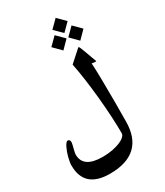

<svg xmlns="http://www.w3.org/2000/svg" viewBox="-290 -1105 1254 1459"><g transform="rotate(-30 336.5 -375.5)"><path d="M556.6 -562Q559.1 -556.6 559.6 -552.7Q559.1 -550.8 553.2 -550.8Q544.4 -550.8 521 -555.2Q523.9 -506.3 525.6 -424.1Q527.3 -341.8 527.3 -222.7Q527.3 -217.8 527.3 -204.3Q527.3 -190.9 527.1 -173.3Q526.9 -155.8 526.9 -135.7Q526.9 -115.7 526.6 -97.7Q526.4 -79.6 526.4 -65.7Q526.4 -51.8 526.4 -45.9Q526.4 97.7 450.2 169.4Q374 241.2 224.1 241.2Q0 241.2 0 40.5Q0 26.4 3.2 7.6Q6.3 -11.2 11.5 -31Q16.6 -50.8 23.9 -70.1Q31.2 -89.4 38.8 -104.5Q46.4 -119.6 54.4 -129.2Q62.5 -138.7 69.3 -138.7Q89.4 -138.7 89.4 -112.3Q89.4 -106.9 86.2 -93.8Q83 -80.6 79.3 -65.7Q75.7 -50.8 72.5 -37.1Q69.3 -23.4 69.3 -15.6Q69.3 102.5 239.3 102.5Q285.6 102.5 325 95Q364.3 87.4 392.8 75.7Q421.4 64 437.5 48.8Q453.6 33.7 453.6 19Q453.6 -114.7 436 -301.8Q426.3 -400.4 415 -478.5Q403.8 -556.6 391.1 -619.1L491.2 -709Q495.1 -711.9 497.1 -711.9Q500 -711.9 506.8 -696Q513.7 -680.2 522 -657.2Q530.3 -634.3 539.6 -608.4Q548.8 -582.5 556.6 -562ZM317.4 -814.9 384.3 -881.3 450.7 -814.9 384.3 -747.6ZM466.3 -814.9 532.7 -881.3 599.1 -814.9 532.7 -747.6ZM390.1 -924.8 457 -991.7 523.4 -924.8 457 -858.4Z"/></g></svg>

Font: XB Kayhan
Style: Bold
Weight: 700
Designer: Behnam
Foundry: Irmug
Version: Version 7.300 2009